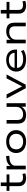

<svg xmlns="http://www.w3.org/2000/svg" viewBox="2088 -2766 687 4902"><g transform="rotate(-90 2431.0 -314.5)"><path d="M337 9Q240 9 185 -38.5Q130 -86 130 -177V-417H9V-490H132V-638H224V-490H430V-417H224V-186Q224 -125 257 -97.5Q290 -70 352 -70Q377 -70 399 -73.5Q421 -77 442 -85L457 -13Q436 -3 404.5 3Q373 9 337 9Z M558 0V-490H646V-371H639Q664 -432 720.5 -462.5Q777 -493 855 -499L897 -502L905 -420L836 -415Q747 -408 699.5 -368Q652 -328 652 -268V0Z M1268 9Q1178 9 1112.5 -23Q1047 -55 1011.5 -112.5Q976 -170 976 -246Q976 -321 1011.5 -378Q1047 -435 1112.5 -467Q1178 -499 1268 -499Q1359 -499 1424 -467Q1489 -435 1524.5 -378Q1560 -321 1560 -246Q1560 -170 1524.5 -112.5Q1489 -55 1424 -23Q1359 9 1268 9ZM1268 -67Q1361 -67 1413.5 -116Q1466 -165 1466 -246Q1466 -326 1413.5 -374.5Q1361 -423 1268 -423Q1174 -423 1122 -374.5Q1070 -326 1070 -246Q1070 -165 1122 -116Q1174 -67 1268 -67Z M1944 9Q1878 9 1829 -12Q1780 -33 1753 -81.5Q1726 -130 1726 -212V-490H1819V-217Q1819 -164 1836 -131Q1853 -98 1885.5 -83Q1918 -68 1966 -68Q2023 -68 2065.5 -90.5Q2108 -113 2131 -151Q2154 -189 2154 -235V-490H2247V0H2158V-112H2162Q2130 -57 2077.5 -24Q2025 9 1944 9Z M2629 0 2368 -490H2471L2688 -72H2666L2882 -490H2981L2720 0Z M3368 9Q3272 9 3201.5 -21Q3131 -51 3093 -107.5Q3055 -164 3055 -242Q3055 -319 3091.5 -376.5Q3128 -434 3194.5 -466.5Q3261 -499 3350 -499Q3435 -499 3494.5 -469.5Q3554 -440 3585.5 -385.5Q3617 -331 3617 -253V-223H3124V-285H3559L3536 -267Q3535 -347 3487 -389Q3439 -431 3351 -431Q3289 -431 3243 -410Q3197 -389 3171.5 -349.5Q3146 -310 3146 -255V-247Q3146 -188 3171.5 -148Q3197 -108 3248 -87Q3299 -66 3375 -66Q3435 -66 3486.5 -79.5Q3538 -93 3576 -123L3606 -58Q3569 -26 3505 -8.5Q3441 9 3368 9Z M3777 0V-490H3866V-378H3862Q3892 -433 3947 -466Q4002 -499 4083 -499Q4151 -499 4200.5 -478Q4250 -457 4277 -408.5Q4304 -360 4304 -278V0H4211V-274Q4211 -328 4194 -360Q4177 -392 4144 -407Q4111 -422 4062 -422Q4004 -422 3960.5 -399.5Q3917 -377 3893.5 -339Q3870 -301 3870 -254V0Z M4742 9Q4645 9 4590 -38.5Q4535 -86 4535 -177V-417H4414V-490H4537V-638H4629V-490H4835V-417H4629V-186Q4629 -125 4662 -97.5Q4695 -70 4757 -70Q4782 -70 4804 -73.5Q4826 -77 4847 -85L4862 -13Q4841 -3 4809.5 3Q4778 9 4742 9Z"/></g></svg>

Font: Nunito Sans 10pt Expanded
Style: Regular
Weight: 400
Width: 7
Designer: Vernon Adams
Foundry: Vernon Adams
Version: Version 3.101;gftools[0.9.27]